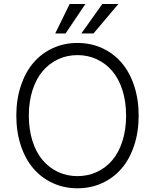

<svg xmlns="http://www.w3.org/2000/svg" viewBox="-20 -958 797 987"><path d="M378.2 -737.2Q446.7 -737.2 505 -710.6Q563.2 -683.9 604.6 -636Q646 -588.1 669.4 -517.9Q692.8 -447.8 692.8 -363.6Q692.8 -279.5 669.4 -209.3Q646 -139.2 604.6 -91.3Q563.2 -43.3 505 -16.7Q446.7 9.9 378.2 9.9Q309.7 9.9 251.6 -16.7Q193.5 -43.3 152 -91.4Q110.4 -139.6 87.2 -209.7Q63.9 -279.8 63.9 -363.6Q63.9 -447.4 87.4 -517.6Q110.8 -587.7 152.2 -635.8Q193.5 -683.9 251.8 -710.6Q310 -737.2 378.2 -737.2ZM128.2 -363.6Q128.2 -291.9 147 -233Q165.8 -174 199.2 -134.8Q232.6 -95.5 278.4 -74Q324.2 -52.6 378.2 -52.6Q431.8 -52.6 477.8 -73.9Q523.8 -95.2 557.2 -134.4Q590.6 -173.7 609.4 -232.6Q628.2 -291.5 628.2 -363.6Q628.2 -435.7 609.4 -494.7Q590.6 -553.6 557 -592.9Q523.4 -632.1 477.6 -653.4Q431.8 -674.7 378.2 -674.7Q324.6 -674.7 278.9 -653.4Q233.3 -632.1 199.8 -592.9Q166.2 -553.6 147.2 -494.7Q128.2 -435.7 128.2 -363.6ZM398.1 -785.9 506 -937.5H588.4L460.6 -785.9ZM263.8 -785.9 338.1 -937.5H419L317.1 -785.9Z"/></svg>

Font: Inter Light BETA
Style: Regular
Weight: 300
Designer: Rasmus Andersson
Foundry: rsms
Version: Version 3.011;git-f93a4a705